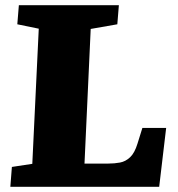

<svg xmlns="http://www.w3.org/2000/svg" viewBox="-20 -723 687 743"><path d="M26 -77 105 -89 130 -612 47 -629 53 -703H440L434 -629L331 -611L307 -90H399Q423 -90 444.5 -94Q466 -98 483.5 -114.5Q501 -131 512 -167L531 -228H623L596 0H20Z"/></svg>

Font: Literata 18pt ExtraBold
Style: Italic
Weight: 800
Italic angle: -2°
Designer: Latin by Veronika Burian and Jose Scaglione. Greek by Irene Vlachou. Cyrillic by Vera Evstafieva
Foundry: TypeTogether
Version: Version 3.103;gftools[0.9.29]